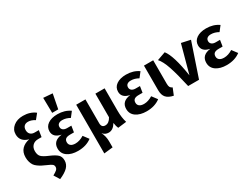

<svg xmlns="http://www.w3.org/2000/svg" viewBox="-76 -1582 3339 2557"><g transform="rotate(-30 1593.0 -304.0)"><path d="M278 -757Q388 -757 464 -698L401 -620Q348 -655 298 -655Q258 -655 237 -633Q216 -611 216 -573Q216 -532 239.5 -509Q263 -486 304 -486H368L353 -387H300Q246 -387 214 -355Q182 -323 182 -269Q182 -211 210.5 -182Q239 -153 321 -119Q398 -86 431 -54.5Q464 -23 464 34Q464 94 421.5 138Q379 182 288 221L234 134Q276 112 296.5 93.5Q317 75 317 49Q317 24 299.5 9Q282 -6 225 -30Q184 -48 161 -60Q138 -72 110 -92Q82 -112 67.5 -133.5Q53 -155 43 -187Q33 -219 33 -259Q33 -339 78 -385Q123 -431 196 -444Q72 -478 72 -590Q72 -663 130 -710Q188 -757 278 -757Z M633 -829 773 -818 730 -596H637ZM686 -546Q798 -546 878 -489L819 -413Q761 -446 704 -446Q667 -446 646.5 -430Q626 -414 626 -384Q626 -355 647.5 -338Q669 -321 707 -321H773L758 -226H700Q652 -226 630.5 -209.5Q609 -193 609 -158Q609 -125 633 -106Q657 -87 703 -87Q767 -87 834 -129L895 -48Q810 16 685 16Q585 16 523 -27Q461 -70 461 -147Q461 -265 601 -282Q482 -306 482 -400Q482 -468 538 -507Q594 -546 686 -546Z M1430 0 1299 16Q1284 -15 1276 -72Q1228 9 1160 9Q1102 9 1070 -35Q1104 35 1104 109V204L968 219V-530H1110V-164Q1110 -97 1168 -97Q1225 -97 1263 -167V-530H1405V-182Q1405 -81 1430 0Z M1741 -546Q1853 -546 1933 -489L1874 -413Q1816 -446 1759 -446Q1722 -446 1701.5 -430Q1681 -414 1681 -384Q1681 -355 1702.5 -338Q1724 -321 1762 -321H1828L1813 -226H1755Q1707 -226 1685.5 -209.5Q1664 -193 1664 -158Q1664 -125 1688 -106Q1712 -87 1758 -87Q1822 -87 1889 -129L1950 -48Q1865 16 1740 16Q1640 16 1578 -27Q1516 -70 1516 -147Q1516 -265 1656 -282Q1537 -306 1537 -400Q1537 -468 1593 -507Q1649 -546 1741 -546Z M2152 -530V-170Q2152 -134 2161.5 -116.5Q2171 -99 2196 -87L2154 16Q2080 1 2045 -38Q2010 -77 2010 -152V-530Z M2338 -546Q2419 -445 2470 -115L2587 -545L2725 -515L2551 0H2384Q2338 -207 2297.5 -327Q2257 -447 2208 -500Z M2972 -546Q3084 -546 3164 -489L3105 -413Q3047 -446 2990 -446Q2953 -446 2932.5 -430Q2912 -414 2912 -384Q2912 -355 2933.5 -338Q2955 -321 2993 -321H3059L3044 -226H2986Q2938 -226 2916.5 -209.5Q2895 -193 2895 -158Q2895 -125 2919 -106Q2943 -87 2989 -87Q3053 -87 3120 -129L3181 -48Q3096 16 2971 16Q2871 16 2809 -27Q2747 -70 2747 -147Q2747 -265 2887 -282Q2768 -306 2768 -400Q2768 -468 2824 -507Q2880 -546 2972 -546Z"/></g></svg>

Font: Fira Sans SemiBold
Style: Regular
Weight: 600
Designer: bBox Type GmbH & Carrois Corporate GbR & Edenspiekermann AG
Foundry: bBox Type GmbH & Carrois Corporate GbR & Edenspiekermann AG
Version: Version 4.301;PS 004.301;hotconv 1.0.88;makeotf.lib2.5.64775